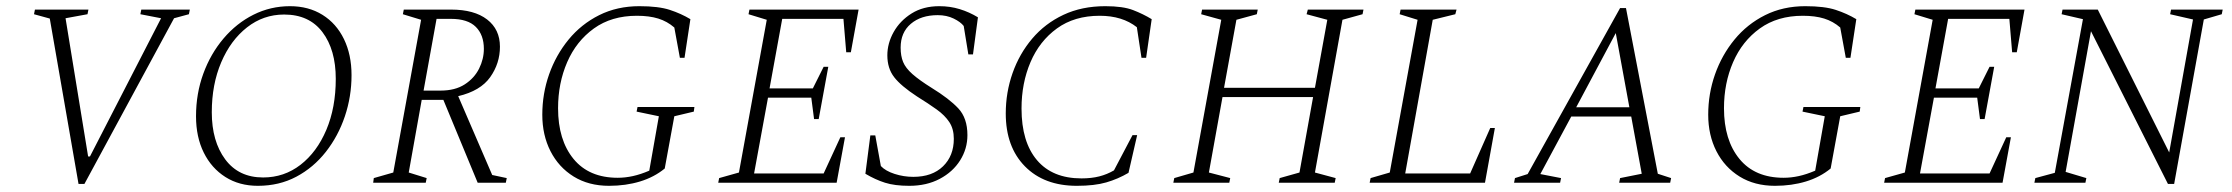

<svg xmlns="http://www.w3.org/2000/svg" viewBox="-20 -591 7219 621"><path d="M234 4 141 -531 90 -545 93 -560H266L263 -545L192 -532L265 -85H271L501 -532L434 -545L437 -560H594L591 -545L543 -532L253 4Z M814 10Q754 10 709 -18.5Q664 -47 639 -97.5Q614 -148 614 -215Q614 -288 637.5 -352.5Q661 -417 703 -466.5Q745 -516 800 -543.5Q855 -571 918 -571Q978 -571 1023 -543Q1068 -515 1092.5 -464.5Q1117 -414 1117 -348Q1117 -279 1095.5 -215Q1074 -151 1034 -100Q994 -49 938.5 -19.5Q883 10 814 10ZM831 -17Q899 -17 952 -58Q1005 -99 1035.5 -171Q1066 -243 1066 -336Q1066 -430 1023 -487Q980 -544 899 -544Q832 -544 779 -502.5Q726 -461 695.5 -389.5Q665 -318 665 -228Q665 -134 708.5 -75.5Q752 -17 831 -17Z M1187 0 1189 -15 1252 -33 1342 -527 1283 -545 1286 -560H1439Q1514 -560 1555.5 -528Q1597 -496 1597 -440Q1597 -386 1565.5 -341.5Q1534 -297 1462 -280L1572 -25L1619 -15L1616 0H1525L1414 -268H1344L1302 -33L1360 -15L1357 0ZM1438 -530H1392L1350 -298H1405Q1452 -298 1483 -318Q1514 -338 1529.5 -369Q1545 -400 1545 -433Q1545 -478 1519 -504Q1493 -530 1438 -530Z M1950 10Q1884 10 1835.5 -20Q1787 -50 1760.5 -102Q1734 -154 1734 -220Q1734 -288 1756 -350.5Q1778 -413 1819 -463Q1860 -513 1918 -542Q1976 -571 2048 -571Q2110 -571 2146.5 -559Q2183 -547 2213 -529L2194 -404H2179L2161 -502Q2138 -522 2109 -531Q2080 -540 2040 -540Q1958 -540 1901 -499Q1844 -458 1814.5 -390Q1785 -322 1785 -241Q1785 -138 1835 -77Q1885 -16 1978 -16Q2002 -16 2027 -21.5Q2052 -27 2080 -39L2111 -215L2039 -230L2042 -245H2226L2224 -230L2161 -215L2130 -46Q2096 -18 2050 -4Q2004 10 1950 10Z M2303 0 2306 -15 2370 -33 2460 -527 2401 -545 2404 -560H2757L2732 -422H2717L2708 -530H2510L2469 -305H2609L2644 -375H2659L2628 -206H2613L2604 -275H2464L2419 -30H2644L2698 -147H2713L2686 0Z M2921 10Q2874 10 2842.5 0Q2811 -10 2779 -29L2795 -153H2811L2829 -54Q2844 -38 2873.5 -28.5Q2903 -19 2934 -19Q2995 -19 3030 -53Q3065 -87 3065 -142Q3065 -174 3050.5 -196Q3036 -218 3009.5 -237Q2983 -256 2946 -279Q2894 -313 2872 -341.5Q2850 -370 2850 -412Q2850 -451 2870.5 -487.5Q2891 -524 2928.5 -547.5Q2966 -571 3018 -571Q3053 -571 3084 -561.5Q3115 -552 3143 -535L3127 -415H3112L3097 -507Q3087 -520 3064.5 -531Q3042 -542 3013 -542Q2959 -542 2926 -514Q2893 -486 2893 -437Q2893 -410 2901 -390.5Q2909 -371 2931 -351.5Q2953 -332 2993 -307Q3050 -272 3079.5 -240.5Q3109 -209 3109 -154Q3109 -110 3085.5 -72.5Q3062 -35 3019.5 -12.5Q2977 10 2921 10Z M3463 10Q3357 10 3295 -53Q3233 -116 3233 -224Q3233 -292 3255 -354.5Q3277 -417 3318.5 -466Q3360 -515 3419.5 -543Q3479 -571 3555 -571Q3612 -571 3644.5 -558.5Q3677 -546 3705 -529L3687 -404H3672L3657 -503Q3610 -540 3537 -540Q3455 -540 3398.5 -499Q3342 -458 3313 -390Q3284 -322 3284 -240Q3284 -132 3334 -73Q3384 -14 3478 -14Q3510 -14 3535.5 -20.5Q3561 -27 3583 -40L3643 -154H3658L3630 -32Q3596 -12 3558 -1Q3520 10 3463 10Z M3775 0 3778 -15 3840 -33 3930 -527 3865 -545 3868 -560H4048L4045 -545L3979 -527L3939 -307H4233L4273 -527L4206 -545L4210 -560H4390L4387 -545L4322 -527L4233 -33L4300 -15L4297 0H4116L4119 -15L4183 -33L4227 -277H3934L3890 -33L3959 -15L3956 0Z M4410 0 4413 -15 4475 -33 4565 -527 4507 -545 4510 -560H4691L4687 -545L4614 -527L4525 -30H4735L4800 -177H4815L4783 0Z M4877 0 4880 -15 4921 -28 5220 -565H5239L5342 -29L5385 -15L5382 0H5217L5220 -15L5290 -29L5256 -214H5062L4962 -28L5029 -15L5026 0ZM5078 -244H5250L5206 -484Z M5721 10Q5655 10 5606.5 -20Q5558 -50 5531.5 -102Q5505 -154 5505 -220Q5505 -288 5527 -350.5Q5549 -413 5590 -463Q5631 -513 5689 -542Q5747 -571 5819 -571Q5881 -571 5917.5 -559Q5954 -547 5984 -529L5965 -404H5950L5932 -502Q5909 -522 5880 -531Q5851 -540 5811 -540Q5729 -540 5672 -499Q5615 -458 5585.5 -390Q5556 -322 5556 -241Q5556 -138 5606 -77Q5656 -16 5749 -16Q5773 -16 5798 -21.5Q5823 -27 5851 -39L5882 -215L5810 -230L5813 -245H5997L5995 -230L5932 -215L5901 -46Q5867 -18 5821 -4Q5775 10 5721 10Z M6074 0 6077 -15 6141 -33 6231 -527 6172 -545 6175 -560H6528L6503 -422H6488L6479 -530H6281L6240 -305H6380L6415 -375H6430L6399 -206H6384L6375 -275H6235L6190 -30H6415L6469 -147H6484L6457 0Z M6560 0 6563 -15 6626 -32 6717 -529 6648 -545 6651 -560H6765L6996 -98L7073 -528L6999 -545L7002 -560H7169L7166 -545L7108 -528L7012 4H6992L6743 -490L6661 -35L6728 -15L6725 0Z"/></svg>

Font: Spectral SC ExtraLight
Style: Italic
Weight: 275
Italic angle: -10°
Designer: Jean-Baptiste Levee
Foundry: Production Type
Version: Version 2.001